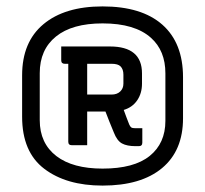

<svg xmlns="http://www.w3.org/2000/svg" viewBox="-20 -780 640 599"><path d="M300 -760Q422 -760 486.5 -703Q551 -646 551 -539V-411Q551 -310 485.5 -255.5Q420 -201 300 -201Q187 -201 118 -253.5Q49 -306 49 -416V-545Q49 -649 115.5 -704.5Q182 -760 300 -760ZM300 -707Q205 -707 154.5 -666Q104 -625 104 -552V-405Q104 -333 156 -293Q207 -254 300 -254Q398 -254 447 -293.5Q496 -333 496 -403V-551Q496 -622 451 -662Q401 -707 300 -707ZM323 -635Q423 -635 423 -551V-519Q423 -489 408 -467Q393 -445 366 -437Q370 -425 374.5 -414Q379 -403 383 -392Q386 -385 389.5 -382.5Q393 -380 402 -380H424V-335Q424 -324 413 -324H403Q376 -324 360.5 -332.5Q345 -341 335 -367Q328 -384 321.5 -400Q315 -416 309 -432H252V-327H204Q193 -327 193 -338V-581H182Q171 -581 171 -592V-635ZM328 -581H252V-485H328Q345 -485 355 -494.5Q365 -504 365 -519V-547Q365 -564 356 -573Q348 -581 328 -581Z"/></svg>

Font: Recursive Mn Lnr St
Style: Regular
Weight: 400
Monospace: yes
Version: Version 1.079;hotconv 1.0.112;makeotfexe 2.5.65598; ttfautoh